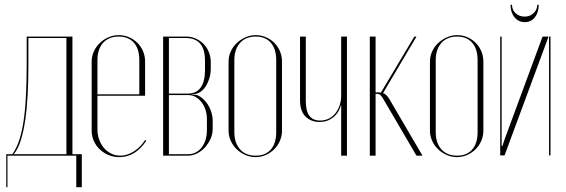

<svg xmlns="http://www.w3.org/2000/svg" viewBox="-20 -647 2353 798"><path d="M6 131V-6H31Q46 -26 57.5 -57.5Q69 -89 76.5 -134.5Q84 -180 87.5 -241.5Q91 -303 91 -384V-495H281V-6H320V131H297V0H11V131ZM256 -6V-489H98V-373Q98 -312 95 -254.5Q92 -197 85 -149Q78 -101 66.5 -64Q55 -27 37 -6Z M361 -391Q361 -413 370 -433Q379 -453 394.5 -468Q410 -483 430.5 -492Q451 -501 473 -501Q496 -501 516 -492.5Q536 -484 551 -469Q566 -454 574.5 -434Q583 -414 583 -391V-249H385V-108Q385 -86 392.5 -66Q400 -46 412.5 -31.5Q425 -17 442.5 -8.5Q460 0 480 0Q508 0 536 -17.5Q564 -35 583 -65L588 -62Q543 6 476 6Q452 6 431.5 -2.5Q411 -11 395 -26Q379 -41 370 -61Q361 -81 361 -104ZM559 -255V-397Q559 -444 536.5 -469.5Q514 -495 473 -495Q432 -495 408.5 -469Q385 -443 385 -397V-255Z M856 -362Q856 -340 850 -321Q844 -302 834.5 -287.5Q825 -273 812 -264.5Q799 -256 784 -256H777V-254H784Q799 -254 813 -244.5Q827 -235 838.5 -220Q850 -205 857 -185Q864 -165 864 -144V-111Q864 -90 855 -70Q846 -50 832 -34.5Q818 -19 799.5 -9.5Q781 0 761 0H658V-495H754Q775 -495 794 -486.5Q813 -478 826.5 -464Q840 -450 848 -430.5Q856 -411 856 -389ZM761 -258Q796 -258 814 -283Q832 -308 832 -355V-395Q832 -489 752 -489H682V-258ZM840 -150Q840 -194 817 -223Q794 -252 761 -252H682V-6H761Q796 -6 818 -34Q840 -62 840 -108Z M1043 -501Q1065 -501 1085 -492.5Q1105 -484 1120 -469Q1135 -454 1143.5 -434Q1152 -414 1152 -391V-104Q1152 -82 1143.5 -62Q1135 -42 1120 -27Q1105 -12 1085 -3Q1065 6 1042 6Q1020 6 999.5 -3Q979 -12 963.5 -27Q948 -42 939 -62Q930 -82 930 -104V-391Q930 -413 939 -433Q948 -453 964 -468Q980 -483 1000.5 -492Q1021 -501 1043 -501ZM1043 -495Q1001 -495 977.5 -468.5Q954 -442 954 -397V-98Q954 -53 977.5 -26.5Q1001 0 1043 0Q1083 0 1105.5 -25.5Q1128 -51 1128 -98V-397Q1128 -444 1105.5 -469.5Q1083 -495 1043 -495Z M1397 -210Q1388 -177 1364 -158.5Q1340 -140 1308 -140Q1273 -140 1250 -162.5Q1227 -185 1227 -230V-495H1251V-228Q1251 -185 1266 -165.5Q1281 -146 1310 -146Q1331 -146 1347.5 -154.5Q1364 -163 1375 -177.5Q1386 -192 1392 -210.5Q1398 -229 1398 -248V-495H1422V0H1398V-210Z M1571 -239Q1566 -247 1561 -252Q1556 -257 1545 -257H1541V0H1517V-495H1541V-263H1554Q1560 -263 1563 -262L1702 -495H1711L1572 -260Q1586 -256 1599 -234L1736 0H1711Z M1880 -501Q1902 -501 1922 -492.5Q1942 -484 1957 -469Q1972 -454 1980.5 -434Q1989 -414 1989 -391V-104Q1989 -82 1980.5 -62Q1972 -42 1957 -27Q1942 -12 1922 -3Q1902 6 1879 6Q1857 6 1836.5 -3Q1816 -12 1800.5 -27Q1785 -42 1776 -62Q1767 -82 1767 -104V-391Q1767 -413 1776 -433Q1785 -453 1801 -468Q1817 -483 1837.5 -492Q1858 -501 1880 -501ZM1880 -495Q1838 -495 1814.5 -468.5Q1791 -442 1791 -397V-98Q1791 -53 1814.5 -26.5Q1838 0 1880 0Q1920 0 1942.5 -25.5Q1965 -51 1965 -98V-397Q1965 -444 1942.5 -469.5Q1920 -495 1880 -495Z M2260 -495 2077 -1H2059V-495H2065V-40H2068L2078 -70L2235 -495ZM2262 -495H2268V-1H2262ZM2213 -627H2219Q2219 -595 2203 -575Q2187 -555 2161 -555Q2135 -555 2118.5 -575Q2102 -595 2102 -627H2108Q2108 -606 2123 -592Q2138 -578 2161 -578Q2183 -578 2198 -592.5Q2213 -607 2213 -627Z"/></svg>

Font: Moniqa Thin Display
Style: Regular
Weight: 100
Designer: Rajesh Rajput
Foundry: Rajesh Rajput
Version: Version 1.000